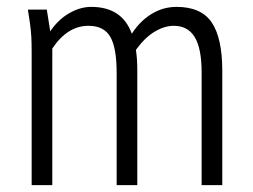

<svg xmlns="http://www.w3.org/2000/svg" viewBox="-20 -538 736 558"><path d="M61 -510H116L126 -447Q149 -481 181 -499.5Q213 -518 245 -518Q335 -518 363 -440Q387 -477 420.5 -497.5Q454 -518 493 -518Q565 -518 595.5 -472.5Q626 -427 626 -332V0H566V-327Q566 -397 546 -430Q526 -463 485 -463Q458 -463 429.5 -446Q401 -429 375 -393Q377 -380 378 -365.5Q379 -351 379 -335V0H319V-327Q319 -399 300.5 -431Q282 -463 237 -463Q176 -463 132 -397V0H72V-388Q72 -413 71 -431Q70 -449 67 -471Z"/></svg>

Font: Radio Canada Condensed Light
Style: Regular
Weight: 300
Width: 3
Designer: Charles Daoud, Etienne Aubert Bonn, Alexandre Saumier Demers, Jacques Le Bailly
Foundry: Radio-Canada
Version: Version 2.104; ttfautohint (v1.8.4.7-5d5b);gftools[0.9.28.de